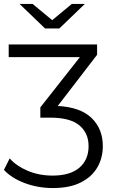

<svg xmlns="http://www.w3.org/2000/svg" viewBox="-42 -751 576 971"><path d="M226 200Q149 200 82 174.5Q15 149 -22 108L7 50Q40 88 97.5 112.5Q155 137 224 137Q313 137 359.5 97Q406 57 406 -12Q406 -78 359.5 -117Q313 -156 212 -156H162V-208L362 -462H2V-526H449V-474L250 -215Q365 -209 421.5 -154Q478 -99 478 -12Q478 48 450 96Q422 144 366 172Q310 200 226 200ZM186 -607 57 -731H123L222 -649L321 -731H387L258 -607Z"/></svg>

Font: Montserrat
Style: Regular
Weight: 400
Designer: Julieta Ulanovsky
Foundry: Julieta Ulanovsky
Version: Version 9.000; ttfautohint (v1.8.4.7-5d5b)